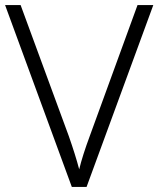

<svg xmlns="http://www.w3.org/2000/svg" viewBox="-20 -734 622 754"><path d="M582 -714 320 0H262L0 -714H61L250 -200Q276 -126 291 -69Q304 -123 333 -201L520 -714Z"/></svg>

Font: Noto Sans Bengali UI Light
Style: Regular
Weight: 300
Designer: Jelle Bosma - Monotype Design Team
Foundry: Monotype Imaging Inc.
Version: Version 2.003; ttfautohint (v1.8.4.7-5d5b)